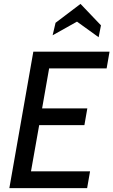

<svg xmlns="http://www.w3.org/2000/svg" viewBox="-20 -965 582 985"><path d="M151 -700H542L527 -614H232L196 -409H428L413 -323H181L139 -86H442L427 0H28ZM265 -848 393 -945 498 -835 486 -774 375 -854 250 -784Z"/></svg>

Font: Cabin
Style: Italic
Weight: 400
Italic angle: -7°
Designer: Pablo Impallari
Foundry: Pablo Impallari. http://www.impallari.com Igino Marini. http://www.ikern.com
Version: Version 2.200